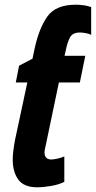

<svg xmlns="http://www.w3.org/2000/svg" viewBox="-20 -785 407 815"><path d="M253 -13V-121Q237 -114 221 -111Q205 -108 198 -108Q169 -108 169 -138Q169 -145 171 -154Q173 -163 175 -172L230 -435H319L342 -548H254L260 -575Q266 -605 277 -626Q288 -647 319 -647Q329 -647 343.5 -644.5Q358 -642 367 -637V-755Q339 -765 301 -765Q217 -765 181.5 -715.5Q146 -666 127 -579L118 -536L61 -506L47 -435H96L44 -192Q34 -140 34 -107Q34 -56 57.5 -23Q81 10 138 10Q163 10 196 4.5Q229 -1 253 -13Z"/></svg>

Font: Noto Sans UI Condensed ExtraBold
Style: Italic
Weight: 800
Width: 3
Designer: Monotype Design Team
Foundry: Monotype Imaging Inc.
Version: 1.001